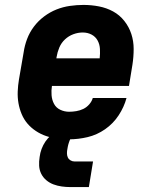

<svg xmlns="http://www.w3.org/2000/svg" viewBox="-20 -558 640 780"><path d="M261 8Q237 8 213 5Q189 2 167 -5.5Q145 -13 125.5 -26Q106 -39 91.5 -56Q77 -73 68 -94.5Q59 -116 55 -139Q51 -162 52 -186.5Q53 -211 57 -235L76 -345Q80 -373 90 -399.5Q100 -426 117.5 -449.5Q135 -473 159 -491Q183 -509 209.5 -519.5Q236 -530 264 -534Q292 -538 319 -538Q351 -538 382 -532Q413 -526 439.5 -511.5Q466 -497 485 -473Q504 -449 513.5 -420Q523 -391 523 -359Q523 -327 518 -295L504 -209H191Q188 -190 189.5 -171Q191 -152 199.5 -136Q208 -120 225 -112Q242 -104 261 -104Q275 -104 290 -106.5Q305 -109 318.5 -115.5Q332 -122 342.5 -134Q353 -146 357 -160H494Q484 -123 462 -89.5Q440 -56 407 -33Q374 -10 336 -1Q298 8 261 8ZM209 -321H385Q387 -340 386 -359Q385 -378 376.5 -393.5Q368 -409 352 -417.5Q336 -426 316 -426Q297 -426 278 -419Q259 -412 244 -398Q229 -384 221 -365Q213 -346 210 -327ZM266 202Q248 202 230.5 199.5Q213 197 197 191Q181 185 168 174Q155 163 147.5 148Q140 133 139 115.5Q138 98 141 80Q143 63 149 47Q155 31 164.5 17Q174 3 187.5 -8.5Q201 -20 216.5 -27Q232 -34 248.5 -37Q265 -40 281 -40L275 0Q270 0 267.5 4Q265 8 263 12.5Q261 17 260 21Q259 25 257.5 29Q256 33 255.5 37.5Q255 42 254 46Q252 55 252 64.5Q252 74 255.5 81.5Q259 89 266.5 93.5Q274 98 283 98H358L341 202Z"/></svg>

Font: Iosevka Slab HvExObl
Style: Regular
Weight: 900
Width: 7
Italic angle: -9°
Monospace: yes
Designer: Belleve Invis
Foundry: Belleve Invis
Version: Version 11.1.1; ttfautohint (v1.8.3)